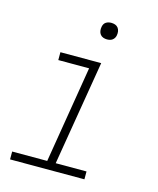

<svg xmlns="http://www.w3.org/2000/svg" viewBox="-109 -796 718 873"><g transform="rotate(15 250.0 -359.5)"><path d="M22 0V-37H187L262 -493H117V-530H309L227 -37H372V0ZM306 -641Q297 -641 288.5 -644Q280 -647 274.5 -654Q269 -661 267.5 -670.5Q266 -680 268 -690Q269 -696 272 -702Q275 -708 281 -712Q287 -716 293.5 -717.5Q300 -719 306 -719Q316 -719 324.5 -716Q333 -713 338.5 -706Q344 -699 345.5 -689.5Q347 -680 345 -670Q344 -664 340.5 -658Q337 -652 331.5 -648Q326 -644 319.5 -642.5Q313 -641 306 -641Z"/></g></svg>

Font: Iosevka Curly Slab XLtObl
Style: Regular
Weight: 200
Italic angle: -9°
Monospace: yes
Designer: Belleve Invis
Foundry: Belleve Invis
Version: Version 11.1.0; ttfautohint (v1.8.3)